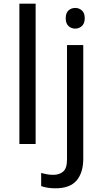

<svg xmlns="http://www.w3.org/2000/svg" viewBox="-20 -780 556 1040"><path d="M173 0H85V-760H173ZM336 -681Q336 -710 351 -723.5Q366 -737 388 -737Q408 -737 423.5 -723.5Q439 -710 439 -681Q439 -653 423.5 -639Q408 -625 388 -625Q366 -625 351 -639Q336 -653 336 -681ZM280 240Q255 240 236 236.5Q217 233 203 228V157Q218 161 234 164Q250 167 269 167Q301 167 322 149.5Q343 132 343 83V-536H431V80Q431 155 395 197.5Q359 240 280 240Z"/></svg>

Font: Noto Sans Living
Style: Regular
Weight: 400
Designer: Monotype Design Team
Foundry: Monotype Imaging Inc.
Version: Version 2.013; ttfautohint (v1.8.4.7-5d5b)